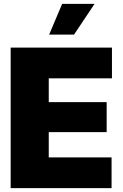

<svg xmlns="http://www.w3.org/2000/svg" viewBox="-20 -974 639 994"><path d="M35.2 0V-727.5H559.6V-568.4H232.4V-445.3H532.2V-290H232.4V-159.2H557.6V0ZM234.4 -794.9 301.8 -954.1H469.7L363.3 -794.9Z"/></svg>

Font: Inter Tight Black
Style: Regular
Weight: 900
Designer: Rasmus Andersson
Foundry: rsms
Version: Version 3.004; ttfautohint (v1.8.4.7-5d5b)